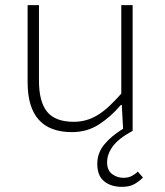

<svg xmlns="http://www.w3.org/2000/svg" viewBox="-20 -500 640 744"><path d="M452 224Q410 224 383.5 202.5Q357 181 357 135Q357 93 384 60Q411 27 457 -1L452 -93H448Q409 -47 363 -17.5Q317 12 259 12Q87 12 87 -181V-480H131V-187Q131 -106 162.5 -67Q194 -28 266 -28Q291 -28 314 -34.5Q337 -41 359 -54.5Q381 -68 403 -88.5Q425 -109 450 -137V-480H494V7Q440 36 417.5 66.5Q395 97 395 129Q395 160 414.5 174.5Q434 189 458 189Q477 189 490.5 182Q504 175 514 165L534 188Q518 204 499.5 214Q481 224 452 224Z"/></svg>

Font: Source Code Pro Light
Style: Regular
Weight: 300
Monospace: yes
Designer: Paul D. Hunt, Teo Tuominen
Foundry: Adobe Systems Incorporated
Version: Version 2.030;PS 1.000;hotconv 16.6.51;makeotf.lib2.5.65220